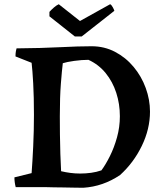

<svg xmlns="http://www.w3.org/2000/svg" viewBox="-20 -874 758 905"><path d="M234 9Q218 8 193 8Q168 8 141 8Q114 8 90.5 8Q67 8 54 8Q48 -15 48 -38L129 -58Q133 -110 136.5 -184Q140 -258 140 -333Q140 -418 136.5 -481Q133 -544 129 -578L53 -608Q53 -623 55 -633Q57 -643 58 -646Q175 -647 262.5 -651.5Q350 -656 412 -656Q472 -656 522.5 -629.5Q573 -603 610 -558.5Q647 -514 667 -459Q687 -404 687 -348Q687 -266 648.5 -186.5Q610 -107 546 -49Q466 5 373 11Q360 11 332 10.5Q304 10 276 9.5Q248 9 234 9ZM358 -56Q384 -56 409.5 -59.5Q435 -63 458 -71Q478 -98 498 -138Q518 -178 531.5 -226.5Q545 -275 545 -326Q545 -384 528 -436.5Q511 -489 478 -529.5Q445 -570 397 -592Q366 -592 330 -587Q294 -582 276 -576Q272 -544 267 -480.5Q262 -417 262 -326Q262 -287 262.5 -240.5Q263 -194 264.5 -148.5Q266 -103 268 -67Q289 -62 311.5 -59Q334 -56 358 -56ZM333 -702 213 -797V-818Q223 -829 234.5 -839Q246 -849 257 -854L357 -775L499 -854Q505 -852 511.5 -840Q518 -828 519 -823L365 -702Z"/></svg>

Font: Labrada SemiBold
Style: Regular
Weight: 600
Designer: Mercedes Jáuregui
Foundry: Omnibus-Type Team
Version: Version 1.000; ttfautohint (v1.8.4.7-5d5b)